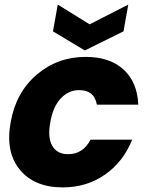

<svg xmlns="http://www.w3.org/2000/svg" viewBox="-20 -816 645 844"><path d="M26.9 -278.8Q49.8 -409.2 141.1 -487.5Q232.4 -565.9 356.9 -565.9Q461.9 -565.9 522.7 -510.7Q583.5 -455.6 587.9 -356H405.8Q394.5 -419.9 328.1 -419.9Q281.2 -419.9 247.1 -383.3Q212.9 -346.7 201.2 -278.8Q188.5 -210.9 210 -174.6Q231.4 -138.2 278.8 -138.2Q345.2 -138.2 377.9 -202.1H561Q522 -104.5 441.2 -48.3Q360.4 7.8 255.9 7.8Q131.3 7.8 67.1 -70.1Q2.9 -147.9 26.9 -278.8ZM374 -709 543.9 -795.9 522.9 -678.2 353 -594.2 212.9 -678.2 233.9 -795.9Z"/></svg>

Font: SVN-Poppins
Style: Bold Italic
Weight: 700
Italic angle: -10°
Designer: Ninad Kale (Devanagari), Jonny Pinhorn (Latin)
Foundry: Indian Type Foundry
Version: Version 3.002 2017